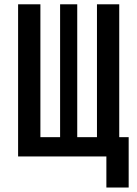

<svg xmlns="http://www.w3.org/2000/svg" viewBox="-20 -713 626 875"><path d="M62.5 0H464.8V141.6H566.4V-87.9H523.4V-693.4H421.9V-87.9H332V-693.4H253.9V-87.9H164.1V-693.4H62.5Z"/></svg>

Font: CaskaydiaCove Nerd Font
Style: Regular
Weight: 400
Designer: Aaron Bell
Foundry: Saja Typeworks
Version: Version 2111.1;Nerd Fonts 2.3.3